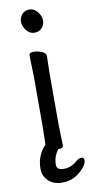

<svg xmlns="http://www.w3.org/2000/svg" viewBox="-98 -744 467 970"><g transform="rotate(-10 135.0 -259.0)"><path d="M89 -17 91 -105V-368L88 -475Q88 -490 109.5 -490Q131 -490 152.5 -481.5Q174 -473 174 -457L172 -368V-105L175 1Q175 16 152 16H149Q123 50 123 92Q123 119 160 119Q197 119 228 92Q241 79 255.5 79Q270 79 270 94.5Q270 110 252.5 131.5Q235 153 207.5 169.5Q180 186 138 186Q96 186 69.5 161Q43 136 43 98Q43 60 57 29.5Q71 -1 89 -17ZM169 -682Q186 -660 186 -637.5Q186 -615 171.5 -599.5Q157 -584 133 -584Q109 -584 92 -605.5Q75 -627 75 -649.5Q75 -672 89 -688Q103 -704 127.5 -704Q152 -704 169 -682Z"/></g></svg>

Font: LXGW WenKai Lite Medium
Style: Regular
Weight: 500
Designer: LXGW / Fontworks Inc.
Foundry: LXGW / Fontworks Inc.
Version: Version 1.511; March 25, 2025